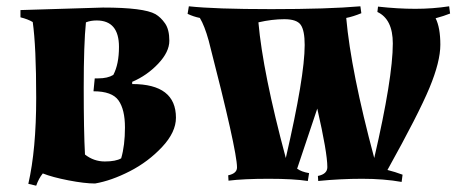

<svg xmlns="http://www.w3.org/2000/svg" viewBox="-20 -568 1464 610"><path d="M45 -536 307 -544Q437 -544 474 -523Q491 -513 504.5 -493.5Q518 -474 518 -438.5Q518 -403 482.5 -365.5Q447 -328 400 -308V-301Q539 -301 539 -194Q539 -148 495 -101Q451 -54 392.5 -24Q334 6 282 15Q249 15 197.5 5Q146 -5 116 -17Q103 -1 95 22L70 16Q95 -93 95 -257Q95 -421 84 -498Q69 -507 45 -513ZM292 -319Q322 -319 340 -330Q358 -364 358 -419Q358 -503 287 -503Q268 -503 253 -497Q246 -429 246 -289.5Q246 -150 250 -77Q278 -55 313 -55Q348 -55 365 -65Q377 -106 377 -163Q377 -220 356.5 -249Q336 -278 277 -278L281 -319Z M1256 10Q1200 0 1130.5 0Q1061 0 991 7L990 -9Q1020 -15 1020 -37Q1020 -83 988 -223Q968 -162 924 -32Q938 -22 962 -18L958 7Q913 0 833.5 0Q754 0 706 6L705 -11Q733 -17 733 -36Q733 -90 643 -439Q630 -486 615 -511Q595 -515 576 -524L580 -548Q662 -539 842 -539Q1022 -539 1125 -548L1128 -526Q1101 -515 1080 -511Q1095 -342 1169 -66Q1228 -321 1228 -430Q1228 -507 1179 -530L1181 -547Q1244 -540 1299.5 -540Q1355 -540 1407 -548L1410 -525Q1390 -517 1364 -510Q1379 -480 1379 -426Q1379 -372 1344.5 -289Q1310 -206 1211 -28Q1235 -22 1259 -13ZM801 -497Q815 -338 888 -66Q948 -325 948 -425Q948 -471 935.5 -489Q923 -507 883.5 -507Q844 -507 801 -497Z"/></svg>

Font: Almendra SC
Style: Bold
Weight: 700
Designer: Ana Sanfelippo
Foundry: Ana Sanfelippo
Version: Version 1.003